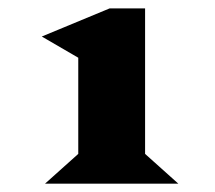

<svg xmlns="http://www.w3.org/2000/svg" viewBox="-20 -941 515 460"><path d="M167.5 -572.3V-802.7L80.1 -853.5L242.7 -920.9H327.6V-572.3L407.2 -501H87.9Z"/></svg>

Font: Goblin One
Style: Regular
Weight: 400
Designer: Riccardo De Franceschi
Foundry: Sorkin Type Co.
Version: Version 1.001